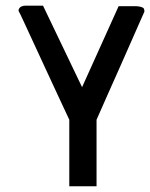

<svg xmlns="http://www.w3.org/2000/svg" viewBox="-20 -647 522 667"><path d="M454.6 -625.5Q477.1 -623.5 480 -616.5Q482.9 -609.4 481 -605Q479 -600.6 467.5 -574.7Q456.1 -548.8 435.8 -502.7Q415.5 -456.5 394.8 -409.9Q374 -363.3 353.8 -317.9Q333.5 -272.5 315.4 -231V0H220.7V-231Q201.7 -272 180.4 -317.4Q159.2 -362.8 137.7 -409.4Q116.2 -456.1 94.7 -502.4Q73.2 -548.8 61 -575.2Q48.8 -601.6 45.9 -606.4Q43 -611.3 45.9 -616.2Q51.8 -627.9 71.8 -627.4H129.4L265.1 -344.2L392.1 -625.5Z"/></svg>

Font: Uroob
Style: Regular
Weight: 400
Designer: Hussain K H
Foundry: Swanthanthra Malayalam Computing(http://smc.org.in)
Version: Version 2.0.0+20200101